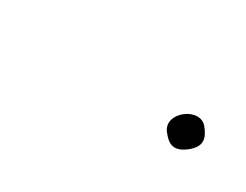

<svg xmlns="http://www.w3.org/2000/svg" viewBox="-25 -378 201 157"><g transform="rotate(30 75.5 -299.5)"><path d="M121.4 -292C126.5 -285.4 132.7 -280 143.6 -288.5C154.7 -297.1 150.8 -304.5 145.8 -311C135.8 -324.1 111 -305.6 121.4 -292Z"/></g></svg>

Font: HoneyBee
Style: XLitIt
Weight: 200
Foundry: Cannot Into Space Fonts
Version: Version 0.89